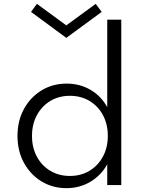

<svg xmlns="http://www.w3.org/2000/svg" viewBox="-20 -963 758 999"><path d="M326 16Q254 16 196.2 -19Q138.5 -54 104.8 -115.5Q71 -177 71 -256Q71 -334.5 104.5 -395.8Q138 -457 195.8 -492.5Q253.5 -528 327 -528Q395.5 -528 451 -495.5Q506.5 -463 538 -405.5V-860.5H611V0H538V-108Q505.5 -50 449.8 -17Q394 16 326 16ZM343.5 -47.5Q401 -47.5 445.5 -74.2Q490 -101 515.5 -148.2Q541 -195.5 541 -255.5Q541 -316.5 515.8 -363.8Q490.5 -411 445.8 -437.8Q401 -464.5 343.5 -464.5Q286.5 -464.5 242 -437.8Q197.5 -411 172 -363.8Q146.5 -316.5 146.5 -255.5Q146.5 -195 171.8 -148Q197 -101 241.8 -74.2Q286.5 -47.5 343.5 -47.5ZM325 -766 141.5 -901 172 -943 325 -831 478 -943 509 -901Z"/></svg>

Font: Spartan Thin
Style: Regular
Weight: 400
Version: Version 1.004